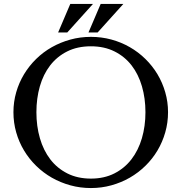

<svg xmlns="http://www.w3.org/2000/svg" viewBox="-20 -929 910 963"><path d="M436 14.2Q382.3 14.2 332.8 0.5Q283.2 -13.2 240 -37.8Q196.8 -62.5 161.4 -97.2Q126 -131.8 100.6 -174.1Q75.2 -216.3 61.3 -264.9Q47.4 -313.5 47.4 -366.2Q47.4 -418 61.3 -466.3Q75.2 -514.6 100.6 -556.6Q126 -598.6 161.4 -633.3Q196.8 -668 240 -692.4Q283.2 -716.8 332.8 -730.5Q382.3 -744.1 436 -744.1Q489.3 -744.1 538.6 -730.7Q587.9 -717.3 630.9 -692.6Q673.8 -668 709.2 -633.3Q744.6 -598.6 769.8 -556.6Q794.9 -514.6 808.8 -466.3Q822.8 -418 822.8 -366.2Q822.8 -313.5 808.8 -264.9Q794.9 -216.3 769.8 -174.1Q744.6 -131.8 709.2 -97.2Q673.8 -62.5 630.9 -37.8Q587.9 -13.2 538.6 0.5Q489.3 14.2 436 14.2ZM436 -33.2Q502.4 -33.2 553.5 -59.1Q604.5 -85 639.2 -129.9Q673.8 -174.8 691.7 -235.6Q709.5 -296.4 709.5 -366.2Q709.5 -435.5 691.9 -496.1Q674.3 -556.6 639.9 -601.1Q605.5 -645.5 554.2 -671.1Q502.9 -696.8 436 -696.8Q368.2 -696.8 317.1 -671.1Q266.1 -645.5 231.7 -601.1Q197.3 -556.6 179.9 -496.1Q162.6 -435.5 162.6 -366.2Q162.6 -296.4 180.2 -235.6Q197.8 -174.8 232.2 -129.9Q266.6 -85 317.9 -59.1Q369.1 -33.2 436 -33.2ZM332.5 -909.2H446.3L317.4 -766.1H271.5ZM484.9 -909.2H598.6L469.7 -766.1H423.8Z"/></svg>

Font: Federov2
Style: Regular
Weight: 400
Designer: Olexa M. Volochay | Cyreal.org
Foundry: Olexa M. Volochay | Cyreal.org
Version: Version 1.000